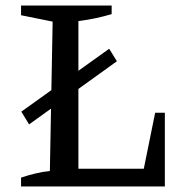

<svg xmlns="http://www.w3.org/2000/svg" viewBox="-20 -673 677 693"><path d="M540 -266H575V0H56V-32Q83 -41 108.5 -47Q134 -53 160 -56L170 -595L56 -618V-653H383V-622Q356 -614 326 -607.5Q296 -601 263 -597V-64H499ZM85 -224 57 -270 374 -497 402 -452Z"/></svg>

Font: Piazzolla 24pt Medium
Style: Regular
Weight: 500
Designer: Juan Pablo del Peral
Foundry: Huerta Tipografica
Version: Version 2.005